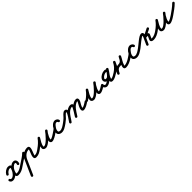

<svg xmlns="http://www.w3.org/2000/svg" viewBox="592 -2313 4629 4629"><g transform="rotate(-45 2906.5 1.5)"><path d="M86.6 -157C86.6 -157 86.6 -157 86.6 -157C105.7 -193.1 154.7 -234.2 196.9 -234.5C224.8 -234.7 226.8 -234.7 219.6 -207.7C214.6 -188.7 206.6 -170.4 198.3 -152.7C176.4 -105.7 118.2 -30 59.3 -30C39.2 -30 35.3 -31.8 28.1 -48.7C21.7 -64 4.1 -71.1 -11.2 -64.6C-26.5 -58.2 -33.6 -40.6 -27.1 -25.3C-10.5 13.9 16.2 30 59.3 30C143.9 30 220.1 -57.4 252.7 -127.3C286.3 -199.3 311.6 -295.3 196.5 -294.5C131.8 -294 63 -241 33.6 -185C25.8 -170.3 31.5 -152.2 46.1 -144.5C60.8 -136.7 78.9 -142.4 86.6 -157ZM411.5 -142.6C427.2 -137.3 444.2 -145.7 449.4 -161.5C469.7 -221.7 452.9 -294.5 376.5 -294.5C299.5 -294.5 230.6 -215.9 198.8 -153.6C171.9 -101.1 136.1 30 237 30C322.5 30 386.5 -4.6 454.3 -52.5C467.8 -62 471.1 -80.8 461.5 -94.3C452 -107.8 433.2 -111.1 419.7 -101.5C362.3 -61 309.5 -30 237 -30C210.7 -30 248.4 -118.8 252.2 -126.4C272.7 -166.4 324.7 -234.5 376.5 -234.5C406.3 -234.5 399.1 -200 392.6 -180.5C387.3 -164.8 395.7 -147.8 411.5 -142.6Z M454.1 -52.4C454.1 -52.4 454.1 -52.4 454.1 -52.4C509.3 -90.8 566.1 -126.7 621.8 -164.4C656.7 -188 689.5 -213.2 718.7 -243.7C730.1 -255.7 729.7 -274.7 717.7 -286.2C705.8 -297.6 686.8 -297.2 675.3 -285.2C675.3 -285.2 675.3 -285.2 675.3 -285.2C649.1 -257.8 619.5 -235.3 588.2 -214.1C532.3 -176.3 475.3 -140.2 419.9 -101.6C406.3 -92.2 402.9 -73.5 412.4 -59.9C421.8 -46.3 440.5 -42.9 454.1 -52.4ZM669.6 -276.7C669.6 -276.7 669.6 -276.7 669.6 -276.7C590.3 -99.2 510.9 78.3 431.6 255.8C424.9 270.9 431.6 288.6 446.8 295.4C461.9 302.1 479.6 295.4 486.4 280.2C486.4 280.2 486.4 280.2 486.4 280.2C565.7 102.7 645.1 -74.7 724.4 -252.2C731.1 -267.4 724.4 -285.1 709.2 -291.9C694.1 -298.6 676.4 -291.8 669.6 -276.7ZM641 -66.2C641 -66.2 641 -66.2 641 -66.2C661.3 -118.8 694.6 -168.8 741.7 -200.9C773.5 -222.6 810.4 -234.5 849 -234.5C854.9 -234.5 848.5 -243.2 848.3 -234.4C847.8 -208.7 833.8 -179.1 824.4 -155.5C804.1 -104.5 742 30 847 30C931.8 30 981.4 -6.7 1046.3 -52.5C1059.8 -62 1063.1 -80.8 1053.5 -94.3C1044 -107.8 1025.2 -111.1 1011.7 -101.5C1011.7 -101.5 1011.7 -101.5 1011.7 -101.5C957.8 -63.5 917.7 -30 847 -30C839.1 -30 870.1 -107.9 880.2 -133.4C899.4 -181.9 943.7 -294.5 849 -294.5C798.4 -294.5 749.6 -279 707.9 -250.5C650.7 -211.5 609.7 -151.8 585 -87.8C579 -72.3 586.7 -55 602.2 -49C617.7 -43 635 -50.7 641 -66.2Z M1003.3 -60C1012.7 -46.4 1031.3 -42.9 1045 -52.3C1118.9 -103.1 1188.3 -166.4 1240.4 -239.6C1251.5 -255.1 1243.5 -271.4 1230.5 -279.7C1217.5 -288 1199.3 -288.3 1189.9 -271.8C1149.3 -200.5 1088.9 -115.7 1088.9 -31.7C1088.9 14.5 1129.4 34.9 1170.2 34.9C1276.1 34.9 1434 -154.8 1491.5 -235.6C1502.7 -251.5 1496.8 -268.1 1485 -277C1473.3 -285.8 1455.6 -286.9 1443.5 -271.7C1428.2 -252.4 1411.2 -233.3 1399 -211.9C1399 -211.9 1398.8 -211.7 1398.7 -211.5C1398.6 -211.3 1398.5 -211.1 1398.5 -211.1C1368.7 -155.2 1331 -95.6 1331 -30.3C1331 -18.6 1332.9 -6.8 1338.3 3.7C1338.3 3.7 1338.4 3.9 1338.5 4.1C1338.6 4.3 1338.8 4.5 1338.8 4.5C1349.1 23.2 1365 32.8 1390.4 32.8C1445.1 32.8 1530.1 -22.2 1573.2 -52.4C1586.8 -61.9 1590.1 -80.6 1580.6 -94.2C1571.1 -107.8 1552.4 -111.1 1538.8 -101.6C1538.8 -101.6 1538.8 -101.6 1538.8 -101.6C1507.6 -79.7 1428.4 -27.2 1390.4 -27.2C1379.2 -27.2 1396.9 -14.4 1391.2 -24.5C1391.2 -24.5 1391.4 -24.3 1391.5 -24.1C1391.6 -23.9 1391.7 -23.7 1391.7 -23.7C1391 -25.1 1391 -28.5 1391 -30.3C1391 -83.7 1426.9 -136.8 1451.5 -182.9C1451.5 -182.9 1451.4 -182.7 1451.3 -182.5C1451.2 -182.3 1451 -182.1 1451 -182.1C1461.7 -200.7 1477.1 -217.5 1490.5 -234.3C1502.6 -249.5 1496.2 -266.5 1484.1 -275.7C1471.9 -284.8 1453.8 -286.2 1442.5 -270.4C1400 -210.5 1246.5 -25.1 1170.2 -25.1C1165.5 -25.1 1148.9 -25.3 1148.9 -31.7C1148.9 -102.3 1207.4 -181.3 1242.1 -242.2C1251.5 -258.7 1244.3 -274.5 1232.1 -282.3C1219.9 -290.1 1202.6 -289.9 1191.6 -274.4C1143.5 -206.9 1079.1 -148.5 1011 -101.7C997.4 -92.3 993.9 -73.7 1003.3 -60Z M1529.9 -60.6C1538.9 -46.7 1557.5 -42.8 1571.4 -51.9C1603.3 -72.7 1669 -111.1 1684.4 -145.8C1699 -178.7 1743.7 -230.2 1784 -226.1C1784.1 -226.1 1782.8 -226.4 1781.5 -226.6C1780.2 -226.9 1778.9 -227.1 1778.9 -227.1C1797.2 -222 1809.9 -222.1 1816.2 -200.6C1821.7 -182 1839.2 -177.5 1853.7 -182.3C1868.3 -187 1879.8 -201 1873.2 -219.2C1868.9 -231 1863.8 -240.6 1855.3 -250.1C1855.3 -250.1 1855 -250.4 1854.8 -250.6C1854.5 -250.9 1854.2 -251.2 1854.2 -251.2C1848.1 -257.3 1841.8 -263.2 1834.6 -268C1834.6 -268 1834.9 -267.8 1835.1 -267.6C1835.4 -267.4 1835.6 -267.3 1835.6 -267.3C1743.5 -334.3 1655 -214.3 1615 -145C1615 -145 1614.9 -144.8 1614.8 -144.7C1614.7 -144.5 1614.6 -144.3 1614.6 -144.3C1596.1 -110.2 1588.7 -66 1596.6 -27.8C1605.2 13.2 1644.3 34.1 1682.3 41.5C1682.3 41.5 1682.4 41.5 1682.5 41.5C1682.6 41.5 1682.7 41.5 1682.7 41.5C1768 56.8 1852.6 -6.3 1918.2 -52.5C1931.8 -62 1935.1 -80.7 1925.5 -94.2C1916 -107.8 1897.3 -111.1 1883.8 -101.5C1883.8 -101.5 1883.8 -101.5 1883.8 -101.5C1835.1 -67.4 1758.1 -6 1693.3 -17.5C1693.3 -17.5 1693.4 -17.5 1693.5 -17.5C1693.6 -17.5 1693.7 -17.5 1693.7 -17.5C1682.1 -19.7 1658.3 -26.1 1655.4 -40.2C1650.3 -64.4 1655.6 -94.1 1667.4 -115.7C1667.4 -115.7 1667.3 -115.5 1667.2 -115.3C1667.1 -115.2 1667 -115 1667 -115C1684.4 -145.1 1750.3 -255.2 1800.4 -218.7C1800.4 -218.7 1800.6 -218.6 1800.9 -218.4C1801.1 -218.2 1801.4 -218 1801.4 -218C1805.2 -215.5 1808.5 -212 1811.8 -208.8C1811.8 -208.8 1811.5 -209.1 1811.2 -209.4C1811 -209.6 1810.7 -209.9 1810.7 -209.9C1814 -206.2 1815.2 -203.2 1816.8 -198.8C1823.4 -180.6 1840.4 -175.9 1854.3 -180.5C1868.3 -185.1 1879.2 -198.8 1873.8 -217.4C1861.1 -260.8 1834.7 -273.8 1795.1 -284.9C1795 -284.9 1793.8 -285.1 1792.5 -285.4C1791.3 -285.6 1790.1 -285.8 1790 -285.9C1721.9 -292.7 1655.2 -228.1 1629.6 -170.2C1623.8 -157.2 1559.5 -115.8 1538.6 -102.1C1524.7 -93.1 1520.8 -74.5 1529.9 -60.6Z M1876.4 -59.9C1885.9 -46.3 1904.6 -42.9 1918.1 -52.4C1947.5 -72.8 1975.5 -95 2001.9 -119.1C2022.4 -137.8 2095.8 -230.6 2122.6 -230.6C2126.1 -230.6 2125.2 -231.4 2125.2 -224C2125.2 -183.4 2023.8 -43.1 1997.4 -5.2C1987.9 8.4 1991.3 27.1 2004.8 36.6C2018.4 46.1 2037.1 42.7 2046.6 29.2C2046.6 29.2 2046.6 29.2 2046.6 29.2C2083.7 -24.1 2185.2 -161.2 2185.2 -224C2185.2 -261.2 2161.3 -290.6 2122.6 -290.6C2063.4 -290.6 2013.8 -213.3 1974.9 -176C1946.6 -148.8 1916.1 -124.1 1883.9 -101.6C1870.3 -92.1 1866.9 -73.4 1876.4 -59.9ZM2046.6 29.2C2046.6 29.2 2046.6 29.2 2046.6 29.2C2106.6 -57 2193.4 -224.6 2310.1 -224.6C2313.3 -224.6 2319 -221.7 2317.4 -224.3C2317.1 -224.7 2316.8 -226.1 2316.8 -225.1C2316.8 -194.4 2215.3 -38.3 2191.9 -2.4C2182.8 11.5 2186.7 30.1 2200.6 39.1C2214.5 48.2 2233.1 44.3 2242.1 30.4C2242.1 30.4 2242.1 30.4 2242.1 30.4C2277.3 -23.5 2376.8 -166 2376.8 -225.1C2376.8 -262.9 2345.4 -284.6 2310.1 -284.6C2163.2 -284.6 2071.4 -111.3 1997.4 -5.2C1987.9 8.4 1991.3 27.1 2004.8 36.6C2018.4 46.1 2037.1 42.7 2046.6 29.2ZM2242.4 29.9C2242.4 29.9 2242.4 29.9 2242.4 29.9C2290.9 -51.4 2392.7 -224 2502.1 -227.9C2508.3 -228.1 2506.6 -228 2501.1 -234C2500.8 -234.3 2501.2 -232.9 2501.1 -232.4C2500.2 -222 2494.6 -211.1 2489.8 -202.2C2460 -146.7 2412.9 -80 2412.9 -16.1C2412.9 12 2430.3 35 2460 35C2530.5 35 2602.3 -14 2658 -52.3C2671.7 -61.7 2675.1 -80.4 2665.7 -94C2656.3 -107.7 2637.6 -111.1 2624 -101.7C2580.2 -71.6 2515.9 -25 2460 -25C2458.5 -25 2463 -24.5 2464.4 -23.9C2468.7 -21.9 2472.9 -13.4 2472.9 -16.1C2472.9 -66.9 2518.3 -128.5 2542.6 -173.8C2567.6 -220.4 2573.2 -290.5 2499.9 -287.9C2362.2 -282.9 2253 -105.1 2190.9 -0.8C2182.4 13.4 2187 31.8 2201.3 40.3C2215.5 48.8 2233.9 44.1 2242.4 29.9Z M2645.3 -60C2654.7 -46.4 2673.3 -42.9 2687 -52.3C2760.9 -103.1 2830.3 -166.4 2882.4 -239.6C2893.5 -255.1 2885.5 -271.4 2872.5 -279.7C2859.5 -288 2841.3 -288.3 2831.9 -271.8C2791.3 -200.5 2730.9 -115.7 2730.9 -31.7C2730.9 14.5 2771.4 34.9 2812.2 34.9C2918.1 34.9 3076 -154.8 3133.5 -235.6C3144.7 -251.5 3138.8 -268.1 3127 -277C3115.3 -285.8 3097.6 -286.9 3085.5 -271.7C3070.2 -252.4 3053.2 -233.3 3041 -211.9C3041 -211.9 3040.8 -211.7 3040.7 -211.5C3040.6 -211.3 3040.5 -211.1 3040.5 -211.1C3010.7 -155.2 2973 -95.6 2973 -30.3C2973 -18.6 2974.9 -6.8 2980.3 3.7C2980.3 3.7 2980.4 3.9 2980.5 4.1C2980.6 4.3 2980.8 4.5 2980.8 4.5C2991.1 23.2 3007 32.8 3032.4 32.8C3087.1 32.8 3172.1 -22.2 3215.2 -52.4C3228.8 -61.9 3232.1 -80.6 3222.6 -94.2C3213.1 -107.8 3194.4 -111.1 3180.8 -101.6C3180.8 -101.6 3180.8 -101.6 3180.8 -101.6C3149.6 -79.7 3070.4 -27.2 3032.4 -27.2C3021.2 -27.2 3038.9 -14.4 3033.2 -24.5C3033.2 -24.5 3033.4 -24.3 3033.5 -24.1C3033.6 -23.9 3033.7 -23.7 3033.7 -23.7C3033 -25.1 3033 -28.5 3033 -30.3C3033 -83.7 3068.9 -136.8 3093.5 -182.9C3093.5 -182.9 3093.4 -182.7 3093.3 -182.5C3093.2 -182.3 3093 -182.1 3093 -182.1C3103.7 -200.7 3119.1 -217.5 3132.5 -234.3C3144.6 -249.5 3138.2 -266.5 3126.1 -275.7C3113.9 -284.8 3095.8 -286.2 3084.5 -270.4C3042 -210.5 2888.5 -25.1 2812.2 -25.1C2807.5 -25.1 2790.9 -25.3 2790.9 -31.7C2790.9 -102.3 2849.4 -181.3 2884.1 -242.2C2893.5 -258.7 2886.3 -274.5 2874.1 -282.3C2861.9 -290.1 2844.6 -289.9 2833.6 -274.4C2785.5 -206.9 2721.1 -148.5 2653 -101.7C2639.4 -92.3 2635.9 -73.7 2645.3 -60Z M3167 -77C3167 -77 3167 -77 3167 -77C3167 -22.4 3208.7 31.6 3266.4 30C3358.4 27.5 3491.9 -107.4 3537 -182.6C3567.9 -234.1 3549.9 -295.2 3482.7 -295.2C3414.2 -295.2 3336 -253.9 3298.9 -196.2C3258.2 -133 3296.3 -60 3372.1 -60C3479.6 -60 3529.9 -170.3 3582 -247C3593.2 -263.5 3586.2 -280.1 3573.6 -288.5C3561.1 -296.9 3543.1 -297 3532.1 -280.4C3497.1 -227.3 3298.1 30 3451 30C3520.8 30 3586.2 -16.8 3644.3 -51.2C3658.6 -59.6 3663.3 -78.1 3654.8 -92.3C3646.4 -106.6 3627.9 -111.3 3613.7 -102.8C3613.7 -102.8 3613.7 -102.8 3613.7 -102.8C3566.3 -74.7 3507.2 -30 3451 -30C3445.3 -30 3448.1 -31.7 3452.2 -26.9C3453.8 -25 3453.9 -23.3 3454 -23.8C3454.4 -29.1 3453.6 -26.7 3455.4 -33.7C3474.4 -109 3538.8 -181.4 3582.2 -247.4C3593.2 -264 3586.3 -280.5 3573.9 -288.8C3561.5 -297.1 3543.5 -297.2 3532.4 -280.8C3494.1 -224.5 3448.5 -120 3372.1 -120C3343.4 -120 3334.2 -140.3 3349.3 -163.8C3375.4 -204.3 3434.6 -235.2 3482.7 -235.2C3499.1 -235.2 3494 -227.6 3485.5 -213.4C3454 -160.9 3327.5 -31.7 3264.7 -30C3241.6 -29.4 3227 -56.5 3227 -77C3227 -93.6 3213.6 -107 3197 -107C3180.4 -107 3167 -93.6 3167 -77Z M3604.4 -59.9C3613.8 -46.3 3632.5 -42.9 3646.1 -52.4C3725.9 -107.9 3778 -163.4 3822.7 -250.8C3831.7 -268.3 3822.4 -283.8 3808.7 -290.5C3795.1 -297.1 3777.2 -295 3768.8 -277.2C3727.6 -189 3686.3 -100.9 3645 -12.7C3636.6 5.2 3645.8 20.6 3659.2 27C3672.6 33.5 3690.3 31 3699.1 13.3C3725.8 -40.7 3756.5 -95 3825 -95C3935.4 -95 3966.8 -162.9 4013.5 -250.3C4022.6 -267.4 4013.1 -282.9 3999.4 -289.6C3985.7 -296.4 3967.7 -294.5 3959.7 -276.9C3930.3 -212.1 3759 30 3915 30C3983.6 30 4074.8 -12.9 4130.4 -52.6C4143.9 -62.2 4147 -80.9 4137.4 -94.4C4127.8 -107.9 4109.1 -111 4095.6 -101.4C4050.6 -69.3 3970.6 -30 3915 -30C3904.9 -30 3908.3 -31.6 3913.2 -50.1C3932.2 -122.8 3983.4 -184.1 4014.3 -252.1C4022.3 -269.7 4013.4 -284.9 4000.3 -291.4C3987.1 -297.9 3969.7 -295.7 3960.5 -278.6C3925.3 -212.6 3907.8 -155 3825 -155C3730.9 -155 3682.9 -89.3 3645.3 -13.3C3636.5 4.4 3645.9 19.9 3659.5 26.4C3673.1 33 3691 30.6 3699.4 12.7C3740.6 -75.4 3781.9 -163.6 3823.2 -251.8C3831.5 -269.6 3822.5 -284.9 3809.2 -291.4C3795.9 -297.9 3778.2 -295.6 3769.3 -278.2C3729 -199.4 3683.7 -151.6 3611.9 -101.6C3598.3 -92.2 3594.9 -73.5 3604.4 -59.9Z M4087.9 -60.6C4096.9 -46.7 4115.5 -42.8 4129.4 -51.9C4161.3 -72.7 4227 -111.1 4242.4 -145.8C4257 -178.7 4301.7 -230.2 4342 -226.1C4342.1 -226.1 4340.8 -226.4 4339.5 -226.6C4338.2 -226.9 4336.9 -227.1 4336.9 -227.1C4355.2 -222 4367.9 -222.1 4374.2 -200.6C4379.7 -182 4397.2 -177.5 4411.7 -182.3C4426.3 -187 4437.8 -201 4431.2 -219.2C4426.9 -231 4421.8 -240.6 4413.3 -250.1C4413.3 -250.1 4413 -250.4 4412.8 -250.6C4412.5 -250.9 4412.2 -251.2 4412.2 -251.2C4406.1 -257.3 4399.8 -263.2 4392.6 -268C4392.6 -268 4392.9 -267.8 4393.1 -267.6C4393.4 -267.4 4393.6 -267.3 4393.6 -267.3C4301.5 -334.3 4213 -214.3 4173 -145C4173 -145 4172.9 -144.8 4172.8 -144.7C4172.7 -144.5 4172.6 -144.3 4172.6 -144.3C4154.1 -110.2 4146.7 -66 4154.6 -27.8C4163.2 13.2 4202.3 34.1 4240.3 41.5C4240.3 41.5 4240.4 41.5 4240.5 41.5C4240.6 41.5 4240.7 41.5 4240.7 41.5C4326 56.8 4410.6 -6.3 4476.2 -52.5C4489.8 -62 4493.1 -80.7 4483.5 -94.2C4474 -107.8 4455.3 -111.1 4441.8 -101.5C4441.8 -101.5 4441.8 -101.5 4441.8 -101.5C4393.1 -67.4 4316.1 -6 4251.3 -17.5C4251.3 -17.5 4251.4 -17.5 4251.5 -17.5C4251.6 -17.5 4251.7 -17.5 4251.7 -17.5C4240.1 -19.7 4216.3 -26.1 4213.4 -40.2C4208.3 -64.4 4213.6 -94.1 4225.4 -115.7C4225.4 -115.7 4225.3 -115.5 4225.2 -115.3C4225.1 -115.2 4225 -115 4225 -115C4242.4 -145.1 4308.3 -255.2 4358.4 -218.7C4358.4 -218.7 4358.6 -218.6 4358.9 -218.4C4359.1 -218.2 4359.4 -218 4359.4 -218C4363.2 -215.5 4366.5 -212 4369.8 -208.8C4369.8 -208.8 4369.5 -209.1 4369.2 -209.4C4369 -209.6 4368.7 -209.9 4368.7 -209.9C4372 -206.2 4373.2 -203.2 4374.8 -198.8C4381.4 -180.6 4398.4 -175.9 4412.3 -180.5C4426.3 -185.1 4437.2 -198.8 4431.8 -217.4C4419.1 -260.8 4392.7 -273.8 4353.1 -284.9C4353 -284.9 4351.8 -285.1 4350.5 -285.4C4349.3 -285.6 4348.1 -285.8 4348 -285.9C4279.9 -292.7 4213.2 -228.1 4187.6 -170.2C4181.8 -157.2 4117.5 -115.8 4096.6 -102.1C4082.7 -93.1 4078.8 -74.5 4087.9 -60.6Z M4434.3 -59.9C4443.8 -46.3 4462.4 -42.9 4476.1 -52.3C4533.4 -92 4687.5 -235 4733 -235C4735.6 -235 4728.2 -243.6 4728.2 -241C4728.2 -209.7 4705.7 -173 4692.7 -144.4C4672.7 -100.4 4652.7 -56.4 4632.7 -12.4C4625.8 2.7 4632.5 20.5 4647.6 27.3C4662.7 34.2 4680.5 27.5 4687.3 12.4C4707.3 -31.6 4727.3 -75.6 4747.3 -119.6C4764.3 -157 4788.2 -199.3 4788.2 -241C4788.2 -273.6 4765.3 -295 4733 -295C4657.2 -295 4514.1 -151.6 4441.9 -101.7C4428.3 -92.2 4424.9 -73.6 4434.3 -59.9ZM4965.8 -278C4958.3 -292.8 4940.3 -298.7 4925.5 -291.3C4857.2 -256.8 4788.8 -222.4 4720.5 -187.9C4704.1 -179.7 4701 -163.1 4706.3 -150C4711.6 -136.8 4725.4 -127.1 4742.9 -132.5C4762 -138.5 4780.8 -141.8 4800.9 -141C4800.9 -141 4801.3 -141 4801.8 -141C4802.3 -141 4802.8 -141 4802.8 -141C4811 -141.2 4825.6 -134.7 4822 -141C4819 -146.2 4820.9 -152.9 4820.8 -152.7C4820.8 -152.7 4820.8 -152.6 4820.7 -152.5C4820.7 -152.4 4820.7 -152.4 4820.7 -152.4C4806.2 -120.4 4791.7 -88.4 4777.2 -56.4C4777.2 -56.4 4777.3 -56.4 4777.3 -56.5C4777.3 -56.6 4777.4 -56.7 4777.4 -56.7C4748.9 4.5 4799.2 30 4851 30C4926.4 30 5003.2 -10.2 5063.3 -52.5C5076.8 -62 5080.1 -80.7 5070.5 -94.3C5061 -107.8 5042.3 -111.1 5028.7 -101.5C4979.4 -66.7 4913.4 -30 4851 -30C4845.5 -30 4839.9 -30.1 4834.4 -30.8C4831.4 -31.2 4823.1 -34.7 4825.4 -32.8C4829.8 -29.3 4829.5 -24.9 4829.5 -24.9C4830.4 -27 4830.7 -29.1 4831.8 -31.3C4831.8 -31.3 4831.8 -31.4 4831.8 -31.5C4831.9 -31.6 4831.9 -31.6 4831.9 -31.6C4846.4 -63.6 4860.9 -95.6 4875.3 -127.6C4875.3 -127.6 4875.3 -127.6 4875.3 -127.5C4875.2 -127.4 4875.2 -127.3 4875.2 -127.3C4899.2 -178.8 4841.9 -202 4801.2 -201C4801.2 -201 4801.7 -201 4802.2 -201C4802.7 -201 4803.2 -201 4803.1 -201C4776.2 -202 4750.7 -197.8 4725.1 -189.8C4707.6 -184.4 4705 -166.4 4710.9 -151.8C4716.8 -137.2 4731.1 -126.1 4747.5 -134.4C4815.8 -168.8 4884.2 -203.3 4952.5 -237.7C4967.3 -245.1 4973.2 -263.2 4965.8 -278Z M5020.3 -60C5029.7 -46.4 5048.3 -42.9 5062 -52.3C5135.9 -103.1 5205.3 -166.4 5257.4 -239.6C5268.5 -255.1 5260.5 -271.4 5247.5 -279.7C5234.5 -288 5216.3 -288.3 5206.9 -271.8C5166.3 -200.5 5105.9 -115.7 5105.9 -31.7C5105.9 14.5 5146.4 34.9 5187.2 34.9C5293.1 34.9 5451 -154.8 5508.5 -235.6C5519.7 -251.5 5513.8 -268.1 5502 -277C5490.3 -285.8 5472.6 -286.9 5460.5 -271.7C5445.2 -252.4 5428.2 -233.3 5416 -211.9C5416 -211.9 5415.8 -211.7 5415.7 -211.5C5415.6 -211.3 5415.5 -211.1 5415.5 -211.1C5385.7 -155.2 5348 -95.6 5348 -30.3C5348 -18.6 5349.9 -6.8 5355.3 3.7C5355.3 3.7 5355.4 3.9 5355.5 4.1C5355.6 4.3 5355.8 4.5 5355.8 4.5C5366.1 23.2 5382 32.8 5407.4 32.8C5462.1 32.8 5547.1 -22.2 5590.2 -52.4C5603.8 -61.9 5607.1 -80.6 5597.6 -94.2C5588.1 -107.8 5569.4 -111.1 5555.8 -101.6C5555.8 -101.6 5555.8 -101.6 5555.8 -101.6C5524.6 -79.7 5445.4 -27.2 5407.4 -27.2C5396.2 -27.2 5413.9 -14.4 5408.2 -24.5C5408.2 -24.5 5408.4 -24.3 5408.5 -24.1C5408.6 -23.9 5408.7 -23.7 5408.7 -23.7C5408 -25.1 5408 -28.5 5408 -30.3C5408 -83.7 5443.9 -136.8 5468.5 -182.9C5468.5 -182.9 5468.4 -182.7 5468.3 -182.5C5468.2 -182.3 5468 -182.1 5468 -182.1C5478.7 -200.7 5494.1 -217.5 5507.5 -234.3C5519.6 -249.5 5513.2 -266.5 5501.1 -275.7C5488.9 -284.8 5470.8 -286.2 5459.5 -270.4C5417 -210.5 5263.5 -25.1 5187.2 -25.1C5182.5 -25.1 5165.9 -25.3 5165.9 -31.7C5165.9 -102.3 5224.4 -181.3 5259.1 -242.2C5268.5 -258.7 5261.3 -274.5 5249.1 -282.3C5236.9 -290.1 5219.6 -289.9 5208.6 -274.4C5160.5 -206.9 5096.1 -148.5 5028 -101.7C5014.4 -92.3 5010.9 -73.7 5020.3 -60Z M5547.5 -58.3C5557.1 -44.8 5575.9 -41.6 5589.4 -51.2C5673 -110.6 5762.3 -169.7 5834.4 -243C5846 -254.8 5845.8 -273.8 5834 -285.4C5822.2 -297 5803.2 -296.8 5791.6 -285C5791.6 -285 5791.6 -285 5791.6 -285C5722.1 -214.3 5635.3 -157.5 5554.6 -100.1C5541.1 -90.5 5537.9 -71.8 5547.5 -58.3Z"/></g></svg>

Font: FRB American Cursive
Style: Bold Italic
Weight: 700
Italic angle: -25°
Version: Version 2.0;Modular Font Editor K font №1